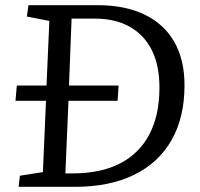

<svg xmlns="http://www.w3.org/2000/svg" viewBox="-20 -723 774 743"><path d="M357 -703Q464 -703 539.5 -666.5Q615 -630 654.5 -561Q694 -492 694 -393Q694 -269 644 -181Q594 -93 499 -46.5Q404 0 270 0H52L57 -43L146 -57L158 -333H40L45 -392H160L171 -642L84 -659L90 -703ZM261 -52Q370 -52 444.5 -90.5Q519 -129 558 -203Q597 -277 597 -384Q597 -470 567.5 -529Q538 -588 482 -619.5Q426 -651 346 -651H257L247 -392H439L435 -333H245L233 -52Z"/></svg>

Font: Literata 18pt
Style: Italic
Weight: 400
Italic angle: -2°
Designer: Latin by Veronika Burian and Jose Scaglione. Greek by Irene Vlachou. Cyrillic by Vera Evstafieva
Foundry: TypeTogether
Version: Version 3.103;gftools[0.9.29]